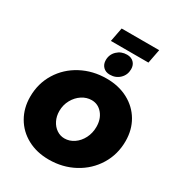

<svg xmlns="http://www.w3.org/2000/svg" viewBox="-250 -1246 1307 1417"><g transform="rotate(30 403.5 -537.5)"><path d="M807 -385Q807 -272 751 -180.5Q695 -89 598 -36.5Q501 16 383 16Q280 16 200.5 -27Q121 -70 77 -146Q33 -222 33 -318Q33 -431 89 -522Q145 -613 242 -664.5Q339 -716 457 -716Q560 -716 639.5 -673.5Q719 -631 763 -556Q807 -481 807 -385ZM272 -334Q272 -290 290 -254Q308 -218 338.5 -197.5Q369 -177 405 -177Q448 -177 485.5 -202.5Q523 -228 545.5 -272Q568 -316 568 -369Q568 -436 531.5 -479.5Q495 -523 440 -523Q397 -523 358.5 -498Q320 -473 296 -429.5Q272 -386 272 -334ZM577 -866Q577 -817 543.5 -784.5Q510 -752 460 -752Q424 -752 402.5 -774Q381 -796 381 -831Q381 -879 415 -911.5Q449 -944 498 -944Q534 -944 555.5 -922.5Q577 -901 577 -866ZM366 -1091H686L663 -972H343Z"/></g></svg>

Font: Gontserrat Black
Style: Italic
Weight: 900
Italic angle: -11.3°
Designer: Julieta Ulanovsky
Foundry: Julieta Ulanovsky
Version: Version 6.001